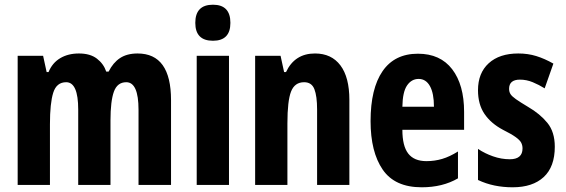

<svg xmlns="http://www.w3.org/2000/svg" viewBox="-20 -785 2401 815"><path d="M564 -558Q706 -558 706 -360V0H568V-319Q568 -436 516 -436Q478 -436 463.5 -396Q449 -356 449 -274V0H312V-320Q312 -436 261 -436Q220 -436 206 -391.5Q192 -347 192 -258V0H55V-548H163L178 -479H186Q202 -518 235.5 -538Q269 -558 315 -558Q363 -558 391.5 -536Q420 -514 431 -481H441Q460 -519 489.5 -538.5Q519 -558 564 -558Z M884 -765Q958 -765 958 -688Q958 -612 884 -612Q809 -612 809 -688Q809 -765 884 -765ZM952 -548V0H815V-548Z M1317 -558Q1387 -558 1425 -507.5Q1463 -457 1463 -361V0H1326V-320Q1326 -377 1314.5 -406.5Q1303 -436 1271 -436Q1231 -436 1215.5 -396.5Q1200 -357 1200 -261V0H1063V-548H1171L1186 -479H1194Q1231 -558 1317 -558Z M1754 -557Q1849 -557 1899.5 -491Q1950 -425 1950 -310V-234H1688Q1688 -165 1713 -133Q1738 -101 1790 -101Q1825 -101 1857 -110.5Q1889 -120 1924 -142V-28Q1859 10 1770 10Q1656 10 1604.5 -65Q1553 -140 1553 -271Q1553 -409 1604 -483Q1655 -557 1754 -557ZM1757 -450Q1727 -450 1708 -422.5Q1689 -395 1688 -332H1822Q1822 -389 1805 -419.5Q1788 -450 1757 -450Z M2335 -162Q2335 -77 2288 -33.5Q2241 10 2156 10Q2116 10 2079.5 2.5Q2043 -5 2009 -21V-153Q2037 -134 2072.5 -121.5Q2108 -109 2144 -109Q2198 -109 2198 -155Q2198 -168 2192.5 -179Q2187 -190 2169 -203Q2151 -216 2115 -234Q2064 -261 2036.5 -301.5Q2009 -342 2009 -402Q2009 -475 2054.5 -516.5Q2100 -558 2180 -558Q2221 -558 2256.5 -547Q2292 -536 2329 -515L2292 -410Q2268 -425 2241.5 -436Q2215 -447 2187 -447Q2141 -447 2141 -408Q2141 -395 2147 -385.5Q2153 -376 2170 -364Q2187 -352 2222 -331Q2272 -302 2303.5 -263.5Q2335 -225 2335 -162Z"/></svg>

Font: Noto Sans Bengali ExtraCondensed
Style: Bold
Weight: 700
Width: 2
Designer: Joana Ranito - Universal Thirst; Jelle Bosma - Monotype Design Team
Foundry: Universal Thirst ehf.
Version: Version 3.000; ttfautohint (v1.8.4.7-5d5b)